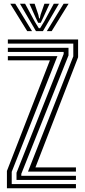

<svg xmlns="http://www.w3.org/2000/svg" viewBox="-20 -1012 457 1032"><path d="M130.5 -89.8 374 -709.2V-777.5H22.2V-800H399.8V-704.5L170.5 -112.2H388.2V-89.8ZM68.8 -45V-83.5L322.2 -721.8V-732.8H22.2V-755H348.2V-714.2L94.5 -77.5V-67.2H388.2V-45ZM17.2 0V-93.2L248.2 -687.8H22.2V-710.2H288.5L43 -88.5V-22.5H388.2V0ZM35.2 -992H62L152.2 -844.8H126.2ZM87.2 -992H114.8L166.8 -896L188.5 -860.5H195.5L217.2 -895.8L269.2 -992H296.8L210.8 -844.8H173.2ZM138.2 -992H166L186 -933L190.2 -913.2H193.8L198.2 -933L218.8 -992H246.5L213 -918.8L199 -889.5H185L171 -918.8ZM322 -992H348.8L257.8 -844.8H231.8Z"/></svg>

Font: Big Shoulders Inline Display ExtraBold
Style: Regular
Weight: 800
Designer: Patric King
Foundry: XO Type Co
Version: Version 1.000